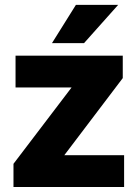

<svg xmlns="http://www.w3.org/2000/svg" viewBox="-20 -752 554 772"><path d="M479 0H74.2V-127.9H479ZM141.6 0H34.2V-93.3L365.2 -528.3H473.6V-438ZM419.9 -400.4H42.5V-528.3H419.9ZM285.2 -732.4H455.1L317.9 -578.6H189Z"/></svg>

Font: Heebo ExtraBold
Style: Regular
Weight: 800
Designer: Oded Ezer
Foundry: Ezer Type House
Version: Version 3.100